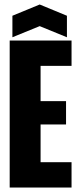

<svg xmlns="http://www.w3.org/2000/svg" viewBox="-20 -842 353 862"><path d="M23.5 0V-660H162.2V0ZM117.3 0V-113.8H301.2V0ZM117.3 -283.3V-388H276.5V-283.3ZM117.3 -546.2V-660H301.2V-546.2ZM35.7 -674.7V-771.3L158.2 -821.8L280.5 -771.3V-674.7L158.2 -724.7Z"/></svg>

Font: Bricolage Grotesque 96pt ExtraBold Condensed
Style: Regular
Weight: 800
Width: 3
Version: Version 1.001;gftools[0.9.33.dev8+g029e19f]